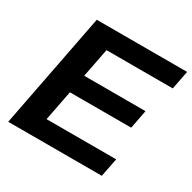

<svg xmlns="http://www.w3.org/2000/svg" viewBox="-153 -842 998 996"><g transform="rotate(30 346.0 -344.0)"><path d="M600.1 -111.3 578.1 0H17.6L150.9 -688H691.9L670.4 -576.7H273.4L239.7 -403.8H606.9L585.4 -292.5H218.3L183.1 -111.3Z"/></g></svg>

Font: Arimo
Style: Italic
Weight: 400
Italic angle: -12°
Designer: Steve Matteson
Foundry: Monotype Imaging Inc.
Version: Version 1.33